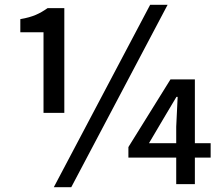

<svg xmlns="http://www.w3.org/2000/svg" viewBox="-20 -770 928 803"><path d="M249 -298V-736H179C146 -713 118 -699 65 -690V-635H162V-298ZM608 -750 205 13H278L681 -750ZM603 -171 665 -276 718 -365H723L717 -240V-171ZM861 -171H795V-438H693L517 -155V-111H717V0H795V-111H861Z"/></svg>

Font: Noto Sans CJK KR Medium
Style: Regular
Weight: 500
Designer: Ryoko NISHIZUKA (kana & ideographs); Paul D. Hunt (Latin, Greek & Cyrillic); Wenlong ZHANG (bopomofo); Sandoll Communica
Foundry: Adobe Systems Incorporated
Version: Version 1.004;PS 1.004;hotconv 1.0.82;makeotf.lib2.5.63406